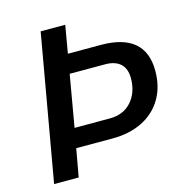

<svg xmlns="http://www.w3.org/2000/svg" viewBox="-104 -795 844 890"><g transform="rotate(-15 318.0 -350.0)"><path d="M170 -700H288L265 -567H423Q636 -567 636 -386Q636 -309 602 -252Q568 -195 506.5 -164.5Q445 -134 363 -134H189L165 0H47ZM376 -227Q441 -227 479.5 -270.5Q518 -314 518 -382Q518 -428 492.5 -451.5Q467 -475 419 -475H249L206 -227Z"/></g></svg>

Font: KoHo SemiBold
Style: Italic
Weight: 600
Italic angle: -10°
Version: Version 1.000; ttfautohint (v1.6)